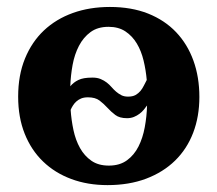

<svg xmlns="http://www.w3.org/2000/svg" viewBox="-20 -520 624 552"><path d="M402.8 -216.8Q398.9 -211.4 393.6 -204.8Q388.2 -198.2 381.1 -192.9Q374 -187.5 365 -183.8Q356 -180.2 345.2 -180.2Q323.7 -180.2 311.5 -189.5Q299.3 -198.7 288.8 -210.2Q278.3 -221.7 266.1 -231Q253.9 -240.2 232.9 -240.2Q221.2 -240.2 213.1 -236.8Q205.1 -233.4 199.2 -228Q193.4 -222.7 189.5 -216.3Q185.5 -210 183.1 -204.1Q185.1 -174.8 191.2 -146Q197.3 -117.2 210 -94.5Q222.7 -71.8 242.7 -57.9Q262.7 -43.9 293 -43.9Q324.2 -43.9 345 -59.1Q365.7 -74.2 378.2 -98.9Q390.6 -123.5 396.2 -154.3Q401.9 -185.1 402.8 -216.8ZM401.9 -290Q399.4 -318.4 392.8 -345.9Q386.2 -373.5 373.3 -395Q360.4 -416.5 340.6 -429.7Q320.8 -442.9 292 -442.9Q260.7 -442.9 240.2 -427.7Q219.7 -412.6 207 -388.2Q194.3 -363.8 188.7 -333.3Q183.1 -302.7 182.1 -272Q187 -277.8 192.6 -282.2Q198.2 -286.6 205.3 -290Q212.4 -293.5 222.2 -295.2Q231.9 -296.9 246.1 -296.9Q259.8 -296.9 269.5 -292.7Q279.3 -288.6 286.9 -282.7Q294.4 -276.9 300.8 -269.5Q307.1 -262.2 314 -256.3Q320.8 -250.5 328.9 -246.3Q336.9 -242.2 348.1 -242.2Q361.3 -242.2 369.6 -246.8Q377.9 -251.5 383.8 -258.5Q389.6 -265.6 393.8 -274.2Q397.9 -282.7 401.9 -290ZM553.2 -241.2Q553.2 -185.1 535.4 -138.4Q517.6 -91.8 483.4 -58.3Q449.2 -24.9 400.1 -6.3Q351.1 12.2 289.1 12.2Q231.9 12.2 184.8 -5.4Q137.7 -22.9 103.8 -55.7Q69.8 -88.4 51 -135.5Q32.2 -182.6 32.2 -242.2Q32.2 -303.7 51.8 -351.6Q71.3 -399.4 106.2 -432.4Q141.1 -465.3 189.5 -482.7Q237.8 -500 295.9 -500Q357.9 -500 405.8 -481Q453.6 -461.9 486.3 -427.5Q519 -393.1 536.1 -345.7Q553.2 -298.3 553.2 -241.2Z"/></svg>

Font: Charis SIL CyrE
Style: Bold
Weight: 700
Foundry: SIL International
Version: Version 5.000